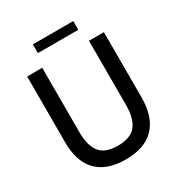

<svg xmlns="http://www.w3.org/2000/svg" viewBox="-197 -977 1051 1124"><g transform="rotate(-30 328.0 -415.0)"><path d="M68 -252V-697H170V-264Q170 -170 206 -125Q242 -80 327 -80Q412 -80 449 -125.5Q486 -171 486 -264V-697H587V-257Q587 -124 521 -55.5Q455 13 327 13Q200 13 134 -54Q68 -121 68 -252ZM191 -843H464V-784H191Z"/></g></svg>

Font: Hanken Grotesk Medium
Style: Regular
Weight: 500
Designer: Alfredo Marco Pradil
Foundry: Hanken Design Co.
Version: Version 3.014